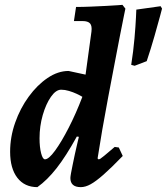

<svg xmlns="http://www.w3.org/2000/svg" viewBox="-20 -757 686 789"><path d="M384.4 -102.3Q388.5 -102.3 392.4 -104.7Q396.4 -107.1 409.4 -117.8Q422.4 -128.5 451.3 -153.2L468.2 -150.9L484.4 -116.1Q437.1 -67.2 405.5 -39.4Q374 -11.7 352.5 0.1Q331.1 12 312 12Q269.2 12 269.2 -25.6Q269.2 -30.7 271.9 -45.8Q274.6 -60.9 278.9 -81.4Q283.1 -102 287.7 -123.6Q292.4 -145.1 296.9 -164.1Q301.4 -183.1 304.1 -194.8L295.7 -195.9Q251.3 -115.3 212.6 -65.9Q173.9 -16.5 133.6 12Q80.8 12 51.2 -26.5Q21.6 -65 21.6 -133.5Q21.6 -194.1 42.3 -252.9Q62.9 -311.8 98 -359.8Q133 -407.9 175.6 -436.6Q218.1 -465.4 261.9 -465.4L331.6 -450.3L355.8 -627Q358.8 -650.4 350.2 -660.5Q341.6 -670.5 318.9 -670.5H283.8L292.5 -728.4Q320.4 -728.4 353.3 -729.8Q386.2 -731.3 416 -732.7Q445.8 -734.2 464.5 -735.6Q483.2 -737.1 483.2 -737.1L495.3 -721.5Q495.3 -721.5 489 -691Q482.7 -660.6 472.6 -608.5Q462.5 -556.5 450.1 -491.5Q437.7 -426.6 424.6 -357.6Q411.5 -288.6 400.2 -223.2Q389 -157.9 381 -105.9ZM164.8 -102.3Q180.2 -102.3 206.4 -138.1Q232.6 -174 262.5 -232.4Q292.5 -290.8 318.5 -359.1Q309.7 -364.6 295.2 -371.4Q280.6 -378.2 263.6 -383.3Q246.6 -388.4 231.4 -388.4Q209.7 -388.4 189.2 -359Q168.7 -329.5 155.6 -284Q142.5 -238.4 142.5 -188.8Q142.5 -152.1 149 -127.2Q155.5 -102.3 164.8 -102.3ZM645.9 -721.7Q645.9 -721.7 637.5 -690Q629 -658.3 614.8 -608.6Q600.7 -558.9 582.9 -505.7L533.3 -486.7L519.2 -490.5Q528.2 -547.8 532.7 -599.8Q537.2 -651.9 538.7 -684.7Q540.2 -717.5 540.2 -717.5L640 -731.5Z"/></svg>

Font: Alegreya
Style: Italic
Weight: 400
Italic angle: -7°
Designer: Juan Pablo del Peral
Foundry: Huerta Tipografica
Version: Version 2.009